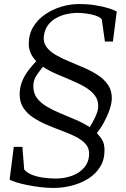

<svg xmlns="http://www.w3.org/2000/svg" viewBox="-20 -837 624 948"><path d="M496 -94.5Q496 -47.5 474.2 -12.8Q452.5 22 416 45Q379.5 68 334.8 79.5Q290 91 243.5 91Q213.5 91 180 87Q146.5 83 115.2 76.8Q84 70.5 60.5 63.2Q37 56 27.5 49.5L48 -112H90.5L99.5 0Q116 18.5 143 28Q170 37.5 200 41Q230 44.5 255 44.5Q299 44.5 336.5 30.5Q374 16.5 397 -11.2Q420 -39 420 -79Q420 -107.5 401.5 -127.5Q383 -147.5 352.2 -162.8Q321.5 -178 285 -191.5Q248.5 -205 212 -220.5Q175.5 -236 144.8 -256Q114 -276 95.5 -304.2Q77 -332.5 77 -372Q77.5 -408 90.2 -437.8Q103 -467.5 122 -491.8Q141 -516 159 -535Q142 -552.5 132 -573.5Q122 -594.5 122 -620.5Q122 -668 144.2 -704.5Q166.5 -741 203 -766Q239.5 -791 283 -804Q326.5 -817 369 -817Q413.5 -817 451 -811Q488.5 -805 515.8 -796.5Q543 -788 556.5 -780L537.5 -632H498L482.5 -741.5Q473 -753 452 -760Q431 -767 405.8 -770.2Q380.5 -773.5 357.5 -773.5Q337 -773 311.2 -767.8Q285.5 -762.5 260.8 -749.8Q236 -737 218.5 -715Q201 -693 196.5 -659Q193 -627.5 209.5 -605Q226 -582.5 255.8 -565.5Q285.5 -548.5 321.8 -533.5Q358 -518.5 395 -502.5Q432 -486.5 463 -466.2Q494 -446 513 -418.5Q532 -391 532 -352.5Q532 -327.5 521 -295.5Q510 -263.5 493.2 -232.8Q476.5 -202 458 -180Q476 -161.5 486 -143.5Q496 -125.5 496 -94.5ZM465 -313.5Q465 -345 446.5 -368Q428 -391 397.8 -408.5Q367.5 -426 331.2 -441Q295 -456 258.5 -471.8Q222 -487.5 192 -507.5Q178 -490 161.2 -466.2Q144.5 -442.5 144.5 -411Q144.5 -376.5 163 -352.2Q181.5 -328 212.2 -310Q243 -292 280 -276.8Q317 -261.5 354.2 -245.5Q391.5 -229.5 423 -209Q436.5 -229.5 450.8 -260Q465 -290.5 465 -313.5Z"/></svg>

Font: Merriweather Light 18pt Light
Style: Italic
Weight: 300
Italic angle: -7.8°
Version: Version 2.101